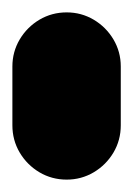

<svg xmlns="http://www.w3.org/2000/svg" viewBox="-20 -290 215 310"><path d="M0 -87.7H175V-182.7H0ZM87.7 -175Q63.7 -175 43.7 -163.2Q23.7 -151.3 11.8 -131.3Q0 -111.3 0 -87.7Q0 -63.7 11.8 -43.7Q23.7 -23.7 43.7 -11.8Q63.7 0 87.7 0Q111.3 0 131.3 -11.8Q151.3 -23.7 163.2 -43.7Q175 -63.7 175 -87.7Q175 -111.3 163.2 -131.3Q151.3 -151.3 131.3 -163.2Q111.3 -175 87.7 -175ZM87.7 -270Q63.7 -270 43.7 -258.2Q23.7 -246.3 11.8 -226.3Q0 -206.3 0 -182.7Q0 -158.7 11.8 -138.7Q23.7 -118.7 43.7 -106.8Q63.7 -95 87.7 -95Q111.3 -95 131.3 -106.8Q151.3 -118.7 163.2 -138.7Q175 -158.7 175 -182.7Q175 -206.3 163.2 -226.3Q151.3 -246.3 131.3 -258.2Q111.3 -270 87.7 -270Z"/></svg>

Font: Wavefont Thin
Style: Regular
Weight: 100
Monospace: yes
Version: Version 3.005;gftools[0.9.33]